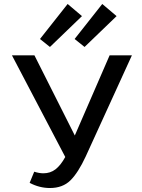

<svg xmlns="http://www.w3.org/2000/svg" viewBox="-20 -936 712 965"><path d="M231 -700 181 -740 320 -916 392 -855ZM355 -740 494 -916 566 -855 405 -700ZM643 -658 411 -150Q373 -68 334 -29.5Q295 9 231 9Q178 9 129 -17L152 -73Q177 -65 198 -65Q233 -65 259 -85Q285 -105 308 -147L40 -658H153L356 -255L531 -658Z"/></svg>

Font: Ysabeau SC Semibold
Style: Regular
Weight: 600
Designer: Christian Thalmann (Catharsis Fonts)
Version: Version 0.003